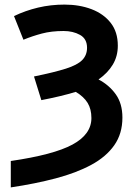

<svg xmlns="http://www.w3.org/2000/svg" viewBox="-20 -576 603 836"><path d="M27 125Q213 98 295.5 53.5Q378 9 378 -62Q378 -101 361.5 -128Q345 -155 310 -176Q244 -156 160 -140L128 -243Q216 -261 266.5 -277Q317 -293 338 -314.5Q359 -336 359 -368Q359 -407 328.5 -424Q298 -441 257 -441Q204 -441 162.5 -430Q121 -419 82 -403L41 -506Q91 -530 146 -543Q201 -556 261 -556Q326 -556 378.5 -536Q431 -516 462 -476.5Q493 -437 493 -377Q493 -331 471 -294.5Q449 -258 409 -230Q455 -206 484 -165.5Q513 -125 513 -64Q513 6 477.5 56.5Q442 107 377 142Q312 177 223 200.5Q134 224 27 240Z"/></svg>

Font: Noto Sans Mono SemiCondensed
Style: Bold
Weight: 700
Width: 4
Designer: Monotype Design Team
Foundry: Monotype Imaging Inc.
Version: Version 2.014